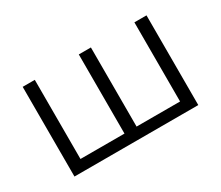

<svg xmlns="http://www.w3.org/2000/svg" viewBox="-97 -750 1122 975"><g transform="rotate(-30 464.5 -263.0)"><path d="M101 0H827V-526H756V-62H501V-526H430V-62H172V-526H101Z"/></g></svg>

Font: Malon Grotesk
Style: Regular
Weight: 400
Designer: Julieta Ulanovsky
Foundry: Julieta Ulanovsky
Version: Version 7.200